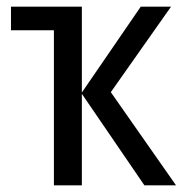

<svg xmlns="http://www.w3.org/2000/svg" viewBox="-20 -557 553 577"><path d="M403 -537 226 -279V-537H13V-466H142V0H226V-275L414 0H509L313 -280L494 -537Z"/></svg>

Font: Noto Sans Display SemiCondensed
Style: Regular
Weight: 400
Width: 4
Designer: Monotype Design team
Foundry: Monotype Imaging Inc.
Version: 1.000